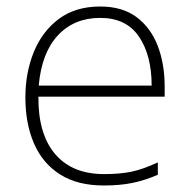

<svg xmlns="http://www.w3.org/2000/svg" viewBox="-20 -611 585 590"><path d="M288 -591Q356 -591 399.5 -558.5Q443 -526 464.5 -470.5Q486 -415 486 -345V-314H98Q97 -199 149.5 -137.5Q202 -76 300 -76Q349 -76 384.5 -83.5Q420 -91 465 -112V-74Q426 -57 387.5 -49Q349 -41 299 -41Q218 -41 164.5 -75Q111 -109 84.5 -170Q58 -231 58 -311Q58 -388 84 -451.5Q110 -515 161 -553Q212 -591 288 -591ZM288 -556Q208 -556 158 -502.5Q108 -449 99 -348H446Q446 -441 407 -498.5Q368 -556 288 -556Z"/></svg>

Font: Noto Sans Tamil UI ExtraLight
Style: Regular
Weight: 200
Designer: Jelle Bosma - Monotype Design Team
Foundry: Monotype Imaging Inc.
Version: Version 2.004; ttfautohint (v1.8.4.7-5d5b)